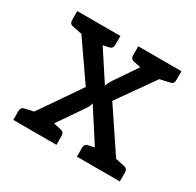

<svg xmlns="http://www.w3.org/2000/svg" viewBox="-117 -639 788 771"><g transform="rotate(30 277.0 -253.5)"><path d="M30 0V-41Q30 -59 46 -62L86 -71L216 -260L94 -436L50 -445Q34 -448 34 -466V-507H234V-466Q234 -448 218 -445L191 -439L280 -303Q282 -310 285.5 -317Q289 -324 293 -331L366 -438L333 -445Q317 -448 317 -466V-507H517V-466Q517 -448 501 -445L456 -435L336 -265L466 -71L508 -62Q524 -59 524 -41V0H325V-41Q325 -59 341 -62L369 -68L273 -217Q271 -210 268.5 -203.5Q266 -197 262 -191L179 -70L214 -62Q230 -59 230 -41V0Z"/></g></svg>

Font: Aleo
Style: Regular
Weight: 400
Designer: Alessio Laiso
Foundry: Alessio Laiso
Version: Version 2.001; ttfautohint (v1.8.4.7-5d5b);gftools[0.9.29]